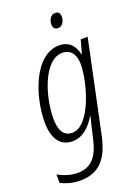

<svg xmlns="http://www.w3.org/2000/svg" viewBox="-183 -801 812 1116"><g transform="rotate(-20 223.0 -243.0)"><path d="M294 -637C321 -637 337 -665 337 -693C337 -714 327 -726 307 -726C279 -726 264 -697 264 -670C264 -649 275 -637 294 -637ZM112 240C229 240 289 173 318 38L438 -531H395L372 -448H369C358 -501 326 -541 264 -541C111 -541 33 -309 33 -149C33 -47 75 10 148 10C210 10 257 -32 293 -92H296C288 -64 280 -31 276 -11L265 36C242 140 200 193 112 193C68 193 20 175 -6 158V211C20 225 64 240 112 240ZM164 -37C114 -37 88 -75 88 -152C88 -286 152 -494 267 -494C317 -494 346 -457 346 -395C346 -283 276 -37 164 -37Z"/></g></svg>

Font: Noto Sans Condensed Light
Style: Italic
Weight: 300
Width: 3
Italic angle: -12°
Designer: Monotype Design Team
Foundry: Monotype Imaging Inc.
Version: Version 2.013